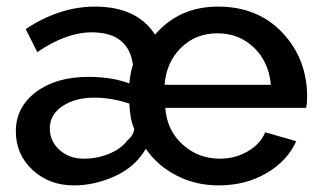

<svg xmlns="http://www.w3.org/2000/svg" viewBox="-20 -552 975 582"><path d="M28 -154Q28 -227 89 -273Q150 -319 248 -319Q320 -319 372 -299Q376 -337 383 -355Q370 -454 258 -454Q181 -454 93 -394L58 -464Q161 -532 268 -532Q395 -532 450 -447Q523 -532 641 -532Q761 -532 835.5 -453.5Q910 -375 911 -261Q911 -238 908 -225H481Q486 -157 533.5 -114Q581 -71 647 -71Q692 -71 730.5 -93Q769 -115 784 -151L878 -124Q851 -64 787.5 -27Q724 10 643 10Q573 10 515 -20Q457 -50 422 -101Q390 -46 328.5 -18Q267 10 204 10Q129 10 78.5 -37Q28 -84 28 -154ZM801 -295Q795 -364 750 -407.5Q705 -451 639 -451Q573 -451 528.5 -407Q484 -363 479 -295ZM366 -126Q385 -142 387 -161Q374 -190 372 -238Q318 -256 266 -256Q207 -256 169 -230Q131 -204 131 -163Q131 -124 160.5 -97.5Q190 -71 234 -71Q275 -71 311 -86Q347 -101 366 -126Z"/></svg>

Font: Raleway-v4020 SemiBold
Style: Regular
Weight: 600
Designer: Matt McInerney, Pablo Impallari, Rodrigo Fuenzalida
Foundry: Matt McInerney, Pablo Impallari, Rodrigo Fuenzalida
Version: Version 4.020;PS 004.020;hotconv 1.0.88;makeotf.lib2.5.64775